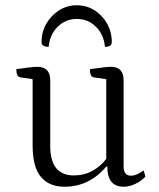

<svg xmlns="http://www.w3.org/2000/svg" viewBox="-20 -698 603 730"><path d="M225 12Q167 12 135.5 -25.5Q104 -63 104 -145V-397L57 -404Q42 -406 42 -435Q77 -440 94.5 -442Q112 -444 122 -444Q171 -444 171 -392V-143Q171 -31 261 -31Q300 -31 331.5 -48.5Q363 -66 384 -94V-397L336 -404Q322 -406 322 -435Q357 -440 374.5 -442Q392 -444 402 -444Q450 -444 450 -392V-65Q450 -30 478 -30Q489 -30 502.5 -36Q516 -42 526 -50L533 -27Q517 -9 494 1.5Q471 12 450 12Q388 12 388 -65H384Q320 12 225 12ZM272 -678Q309 -678 339 -659Q369 -640 387 -608.5Q405 -577 405 -538Q405 -520 379 -520Q375 -566 345 -596Q315 -626 272 -626Q229 -626 199 -596Q169 -566 165 -520Q138 -520 138 -538Q138 -577 156.5 -608.5Q175 -640 205 -659Q235 -678 272 -678Z"/></svg>

Font: Petrona Light
Style: Regular
Weight: 300
Designer: Ringo R. Seeber
Foundry: Ringo R. Seeber
Version: Version 2.001; ttfautohint (v1.8.3)